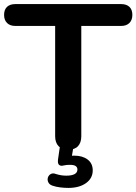

<svg xmlns="http://www.w3.org/2000/svg" viewBox="-23 -725 668 940"><path d="M311 8Q280 8 263.5 -9.5Q247 -27 247 -58V-598H52Q26 -598 11.5 -612.5Q-3 -627 -3 -652Q-3 -678 11.5 -691.5Q26 -705 52 -705H570Q596 -705 610.5 -691.5Q625 -678 625 -652Q625 -627 610.5 -612.5Q596 -598 570 -598H375V-58Q375 -27 359 -9.5Q343 8 311 8ZM312 195Q293 195 272 192.5Q251 190 234 184Q219 179 213.5 167.5Q208 156 211.5 144.5Q215 133 225.5 127Q236 121 251 127Q264 131 276 133Q288 135 302 135Q328 135 342 127.5Q356 120 356 105Q356 94 347.5 88Q339 82 319 82Q312 82 304.5 82.5Q297 83 289 85Q282 87 276.5 86.5Q271 86 266 82Q262 78 261 72Q260 66 261 56L272 -20H339L326 56L294 45Q306 41 318 39Q330 37 340 37Q381 37 406 56Q431 75 431 109Q431 148 398 171.5Q365 195 312 195Z"/></svg>

Font: Nunito ExtraLight
Style: Bold
Weight: 700
Version: Version 3.602